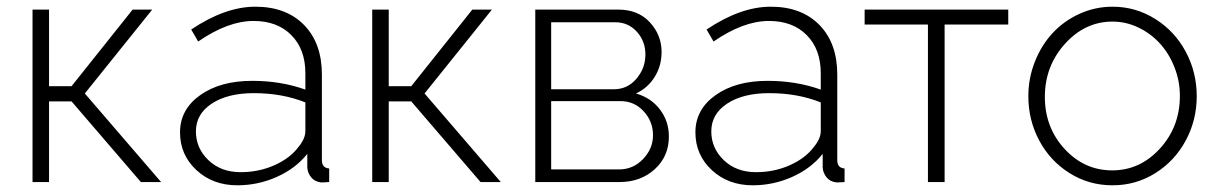

<svg xmlns="http://www.w3.org/2000/svg" viewBox="-20 -549 3671 579"><path d="M78.1 0V-520H127.9V-289.1H195.8L379.9 -520H439L235.8 -267.1L465.8 0H404.8L195.8 -243.2H127.9V0Z M522.9 -149.9Q522.9 -218.8 583.5 -262Q644 -305.2 740.7 -305.2Q827.1 -305.2 900.9 -278.8V-328.1Q900.9 -400.4 858.6 -443.1Q816.4 -485.8 744.6 -485.8Q667.5 -485.8 577.6 -423.8L556.6 -460Q659.2 -528.8 750 -528.8Q842.8 -528.8 896.7 -473.9Q950.7 -418.9 950.7 -324.2V-65.9Q950.7 -42.5 972.7 -41V0Q950.7 1.5 947.8 1Q929.2 -1 918.5 -14.2Q907.7 -27.3 906.7 -43.9V-85Q871.1 -40.5 814.5 -15.4Q757.8 9.8 695.8 9.8Q621.6 9.8 572.3 -36.1Q522.9 -82 522.9 -149.9ZM880.9 -106.9Q900.9 -131.3 900.9 -153.8V-240.2Q831.1 -268.1 745.6 -268.1Q666.5 -268.1 618.7 -236.6Q570.8 -205.1 570.8 -152.8Q570.8 -102.1 608.6 -65.9Q646.5 -29.8 705.6 -29.8Q760.7 -29.8 808.1 -51Q855.5 -72.3 880.9 -106.9Z M1102.5 0V-520H1152.3V-289.1H1220.2L1404.3 -520H1463.4L1260.3 -267.1L1490.2 0H1429.2L1220.2 -243.2H1152.3V0Z M1594.2 0V-520H1845.2Q1904.3 -520 1939.7 -481.7Q1975.1 -443.4 1975.1 -392.1Q1975.1 -350.6 1954.3 -317.1Q1933.6 -283.7 1897.9 -267.1Q1942.9 -254.4 1970 -219Q1997.1 -183.6 1997.1 -137.2Q1997.1 -77.6 1954.6 -38.8Q1912.1 0 1848.1 0ZM1642.1 -279.8H1831.1Q1872.1 -279.8 1899.2 -311.5Q1926.3 -343.3 1926.3 -384.8Q1926.3 -424.8 1900.4 -453.4Q1874.5 -481.9 1835 -481.9H1642.1ZM1642.1 -38.1H1847.2Q1889.2 -38.1 1919.2 -69.3Q1949.2 -100.6 1949.2 -141.1Q1949.2 -183.1 1920.9 -213.6Q1892.6 -244.1 1851.1 -244.1H1642.1Z M2077.1 -149.9Q2077.1 -218.8 2137.7 -262Q2198.2 -305.2 2294.9 -305.2Q2381.3 -305.2 2455.1 -278.8V-328.1Q2455.1 -400.4 2412.8 -443.1Q2370.6 -485.8 2298.8 -485.8Q2221.7 -485.8 2131.8 -423.8L2110.8 -460Q2213.4 -528.8 2304.2 -528.8Q2397 -528.8 2450.9 -473.9Q2504.9 -418.9 2504.9 -324.2V-65.9Q2504.9 -42.5 2526.9 -41V0Q2504.9 1.5 2502 1Q2483.4 -1 2472.7 -14.2Q2461.9 -27.3 2460.9 -43.9V-85Q2425.3 -40.5 2368.7 -15.4Q2312 9.8 2250 9.8Q2175.8 9.8 2126.5 -36.1Q2077.1 -82 2077.1 -149.9ZM2435.1 -106.9Q2455.1 -131.3 2455.1 -153.8V-240.2Q2385.3 -268.1 2299.8 -268.1Q2220.7 -268.1 2172.9 -236.6Q2125 -205.1 2125 -152.8Q2125 -102.1 2162.8 -65.9Q2200.7 -29.8 2259.8 -29.8Q2314.9 -29.8 2362.3 -51Q2409.7 -72.3 2435.1 -106.9Z M2778.3 0V-475.1H2587.4V-520H3020.5V-475.1H2828.6V0Z M3081.1 -258.8Q3081.1 -313 3100.6 -362.5Q3120.1 -412.1 3153.8 -448.7Q3187.5 -485.4 3234.9 -507.1Q3282.2 -528.8 3335 -528.8Q3404.8 -528.8 3463.6 -491.9Q3522.5 -455.1 3555.7 -393.1Q3588.9 -331.1 3588.9 -258.8Q3588.9 -187 3555.9 -125.5Q3522.9 -64 3464.4 -27.1Q3405.8 9.8 3335 9.8Q3263.7 9.8 3205.1 -27.1Q3146.5 -64 3113.8 -125.5Q3081.1 -187 3081.1 -258.8ZM3538.1 -259.8Q3538.1 -304.7 3521.7 -346.2Q3505.4 -387.7 3478 -417.7Q3450.7 -447.8 3413.3 -465.8Q3376 -483.9 3335 -483.9Q3252 -483.9 3191.4 -416.7Q3130.9 -349.6 3130.9 -256.8Q3130.9 -164.6 3190.4 -99.9Q3250 -35.2 3334 -35.2Q3418 -35.2 3478 -101.1Q3538.1 -167 3538.1 -259.8Z"/></svg>

Font: Rawline Light
Style: Regular
Weight: 300
Designer: Matt McInerney, Pablo Impallari, Rodrigo Fuenzalida
Foundry: Matt McInerney, Pablo Impallari, Rodrigo Fuenzalida
Version: Version 4.020;PS 004.020;hotconv 1.0.88;makeotf.lib2.5.64775